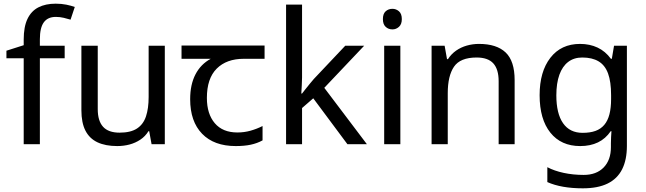

<svg xmlns="http://www.w3.org/2000/svg" viewBox="-20 -785 3517 1045"><path d="M332 -468H197V0H109V-468H15V-509L109 -539V-570Q109 -639 129.5 -682Q150 -725 189 -745Q228 -765 283 -765Q315 -765 341.5 -759.5Q368 -754 387 -747L364 -678Q348 -683 327 -688Q306 -693 284 -693Q240 -693 218.5 -663.5Q197 -634 197 -571V-536H332Z M877 -536V0H805L792 -71H788Q771 -43 744 -25Q717 -7 685 1.5Q653 10 618 10Q554 10 510.5 -10.5Q467 -31 445 -74Q423 -117 423 -185V-536H512V-191Q512 -127 541 -95Q570 -63 631 -63Q691 -63 725.5 -85.5Q760 -108 774.5 -151.5Q789 -195 789 -257V-536Z M1263 10Q1145 10 1080 -57Q1015 -124 1015 -245Q1015 -325 1044 -380.5Q1073 -436 1127 -465H968V-537H1420V-465H1307Q1213 -465 1159.5 -411.5Q1106 -358 1106 -252Q1106 -165 1149 -114.5Q1192 -64 1272 -64Q1309 -64 1343 -73.5Q1377 -83 1409 -99V-21Q1380 -5 1345 2.5Q1310 10 1263 10Z M1624 -363Q1624 -347 1622.5 -321Q1621 -295 1620 -276H1624Q1630 -284 1642 -299Q1654 -314 1666.5 -329.5Q1679 -345 1688 -355L1859 -536H1962L1745 -307L1977 0H1871L1685 -250L1624 -197V0H1537V-760H1624Z M2159 -536V0H2071V-536ZM2116 -737Q2136 -737 2151.5 -723.5Q2167 -710 2167 -681Q2167 -653 2151.5 -639Q2136 -625 2116 -625Q2094 -625 2079 -639Q2064 -653 2064 -681Q2064 -710 2079 -723.5Q2094 -737 2116 -737Z M2587 -546Q2683 -546 2732 -499.5Q2781 -453 2781 -349V0H2694V-343Q2694 -408 2665 -440Q2636 -472 2574 -472Q2485 -472 2451 -422Q2417 -372 2417 -278V0H2329V-536H2400L2413 -463H2418Q2436 -491 2462.5 -509.5Q2489 -528 2521 -537Q2553 -546 2587 -546Z M3137 -546Q3190 -546 3232.5 -526Q3275 -506 3305 -465H3310L3322 -536H3392V9Q3392 85 3366 136.5Q3340 188 3287 214Q3234 240 3152 240Q3094 240 3045.5 231.5Q2997 223 2959 206V125Q2997 145 3048 156Q3099 167 3157 167Q3226 167 3265.5 126.5Q3305 86 3305 16V-5Q3305 -17 3306 -39.5Q3307 -62 3308 -71H3304Q3276 -30 3234.5 -10Q3193 10 3138 10Q3034 10 2975.5 -63Q2917 -136 2917 -267Q2917 -395 2975.5 -470.5Q3034 -546 3137 -546ZM3149 -472Q3104 -472 3072.5 -448Q3041 -424 3024.5 -378Q3008 -332 3008 -266Q3008 -167 3044.5 -114.5Q3081 -62 3151 -62Q3192 -62 3221 -72.5Q3250 -83 3269 -105.5Q3288 -128 3297 -163Q3306 -198 3306 -246V-267Q3306 -340 3289.5 -385Q3273 -430 3238 -451Q3203 -472 3149 -472Z"/></svg>

Font: binaryh115
Style: Book
Weight: 400
Designer: Jelle Bosma - Monotype Design Team
Foundry: Monotype Imaging Inc.
Version: Version 2.003